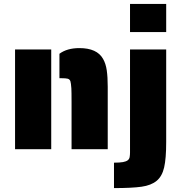

<svg xmlns="http://www.w3.org/2000/svg" viewBox="-20 -763 927 982"><path d="M346 -241Q346 -294 345 -311Q343 -339 340 -348Q336 -358 326 -360.5Q316 -363 294 -363H284V-488Q323 -517 386 -517Q476 -517 507 -462Q521 -438 526 -403.5Q531 -369 531 -319V0H346ZM57 -510H242V0H57ZM645 -743H830V-599H645ZM563 69Q592 69 609 66Q625 63 633 57Q641 51 643 41Q645 29 645 18V-510H830V-37Q830 48 819.5 93.5Q809 139 781 162Q753 185 704 192Q655 199 563 199Z"/></svg>

Font: Saira Stencil
Style: Regular
Weight: 400
Designer: Hector Gatti with collaboration of the Omnibus-Type team
Foundry: Omnibus-Type
Version: Version 1.003